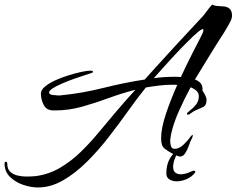

<svg xmlns="http://www.w3.org/2000/svg" viewBox="-109 -655 1041 845"><path d="M58 170Q27 170 -7 158.5Q-41 147 -65 123.5Q-89 100 -89 64Q-89 57 -83 57Q-77 57 -77 65Q-77 89 -64 101Q-51 113 -31.5 117.5Q-12 122 7 122Q18 122 28.5 121.5Q39 121 49 120Q107 112 156 83Q205 54 247 13Q289 -28 326.5 -73.5Q364 -119 399 -160Q443 -212 487 -260Q428 -245 369.5 -223.5Q311 -202 252.5 -185.5Q194 -169 132 -169H126Q96 -169 83.5 -193Q71 -217 71 -243Q71 -259 89 -274Q107 -289 134.5 -301.5Q162 -314 192.5 -323.5Q223 -333 249 -338.5Q275 -344 288 -344Q290 -344 295 -343.5Q300 -343 300 -340Q300 -339 299 -337.5Q298 -336 298 -335Q289 -332 267 -325Q245 -318 218 -308.5Q191 -299 165.5 -288Q140 -277 123.5 -266.5Q107 -256 107 -248Q107 -239 123 -237Q139 -235 145 -235Q150 -235 155 -235Q160 -235 164 -236Q254 -245 345.5 -268Q437 -291 528 -305L572 -354Q622 -409 671.5 -463Q721 -517 772 -571Q788 -587 799 -603Q810 -619 825 -635Q836 -629 850 -628.5Q864 -628 877.5 -626.5Q891 -625 900.5 -617.5Q910 -610 912 -592Q913 -581 909.5 -571Q906 -561 901 -553Q889 -531 876 -510Q863 -489 849 -468Q827 -432 801 -390.5Q775 -349 749 -305Q766 -299 775 -287.5Q784 -276 782 -257Q787 -249 793.5 -237Q800 -225 800 -215Q800 -190 783 -183Q766 -176 749 -168Q742 -165 732.5 -157.5Q723 -150 717 -150Q714 -150 714 -155Q714 -159 727 -168.5Q740 -178 753 -194Q766 -210 766 -231Q766 -246 755.5 -255.5Q745 -265 730 -271Q702 -219 678.5 -166.5Q655 -114 644 -65Q643 -57 641.5 -49Q640 -41 640 -33Q640 -23 643.5 -11.5Q647 0 660 0Q680 0 700 -19.5Q720 -39 730 -54Q734 -59 737.5 -61Q741 -63 739 -56Q738 -50 735.5 -45.5Q733 -41 730 -35Q726 -25 720 -8.5Q714 8 705 21Q696 34 683 34Q677 34 663 27.5Q649 21 636 13Q623 5 618 1Q606 -8 603 -20.5Q600 -33 600 -46Q600 -90 621 -153Q642 -216 671 -281Q665 -282 659.5 -282Q654 -282 649 -282Q620 -282 591 -278.5Q562 -275 533 -270Q498 -227 457 -169.5Q416 -112 370 -52.5Q324 7 273 57.5Q222 108 168 139Q114 170 58 170ZM568 -311Q613 -317 656 -317Q663 -317 670.5 -317Q678 -317 687 -316Q712 -370 736.5 -418Q761 -466 777 -497Q779 -502 782.5 -508.5Q786 -515 786 -521Q786 -527 784 -527Q777 -527 758.5 -511Q740 -495 714 -469Q688 -443 660.5 -413.5Q633 -384 608.5 -356.5Q584 -329 568 -311ZM669 143Q650 143 636.5 134.5Q623 126 623 108Q623 69 639.5 41Q656 13 673 13L675 14Q667 26 660 44.5Q653 63 653 80Q653 97 662.5 104.5Q672 112 686 112Q701 112 716 106.5Q731 101 742 96H744Q747 96 749.5 98.5Q752 101 750 104Q736 123 713 133Q690 143 669 143Z"/></svg>

Font: The Nautigal
Style: Bold
Weight: 700
Designer: Robert E. Leuschke
Foundry: Robert E. Leuschke
Version: Version 1.100; ttfautohint (v1.8.3)